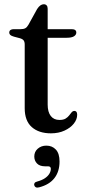

<svg xmlns="http://www.w3.org/2000/svg" viewBox="-20 -604 404 882"><path d="M71 -428.5 44.5 -435.5Q32 -439 27.2 -443.5Q22.5 -448 22.5 -454Q22.5 -462 28 -466Q33.5 -470 42.5 -470H74.5Q88 -470 96 -474.2Q104 -478.5 110.5 -490L150.5 -562.5Q158 -574 165.5 -579.2Q173 -584.5 181 -584.5Q189.5 -584.5 194.2 -579.2Q199 -574 199 -564V-123.5Q199 -89.5 213.2 -71.2Q227.5 -53 253 -53Q271 -53 281.2 -59.2Q291.5 -65.5 297.5 -73.5Q303.5 -81.5 308.8 -87.8Q314 -94 321.5 -94.5Q328 -94.5 331.2 -90.2Q334.5 -86 334.5 -77Q334.5 -55.5 319 -36Q303.5 -16.5 276.2 -4Q249 8.5 214 8.5Q158.5 8.5 126 -20.2Q93.5 -49 93.5 -107V-399.5Q93.5 -412 88.5 -418.5Q83.5 -425 71 -428.5ZM152 -430.5V-470H309Q319.5 -470 325 -466.2Q330.5 -462.5 330.5 -454.5Q330.5 -444 319.8 -437.2Q309 -430.5 286.5 -430.5ZM187 160Q162.5 160 150 147Q137.5 134 137.5 115Q137.5 93 153.5 79Q169.5 65 193 65Q219.5 65 236.5 83Q253.5 101 253.5 138Q253.5 184 230 214.2Q206.5 244.5 160 256.5Q150.5 259 145 256.5Q139.5 254 137.5 247.5Q135.5 242 138.8 237Q142 232 150.5 230Q172.5 224 186.2 214.8Q200 205.5 206.8 194Q213.5 182.5 213.5 171.5Q213.5 160 200.5 160Z"/></svg>

Font: Fraunces 12pt
Style: Regular
Weight: 400
Version: Version 1.000;[b76b70a41]